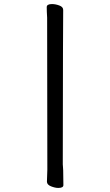

<svg xmlns="http://www.w3.org/2000/svg" viewBox="-20 -806 540 945"><path d="M267 119Q251 119 231 111Q211 103 211 88L213 29L212 -719Q210 -751 210 -771Q210 -786 236 -786Q253 -786 272 -779Q291 -772 291 -757Q290 -720 289 3Q290 8 290 16.5Q290 25 291 33L292 105Q292 119 267 119Z"/></svg>

Font: LXGW WenKai Mono Medium
Style: Regular
Weight: 500
Monospace: yes
Designer: LXGW / Fontworks Inc.
Foundry: LXGW / Fontworks Inc.
Version: Version 1.520; June 14, 2025